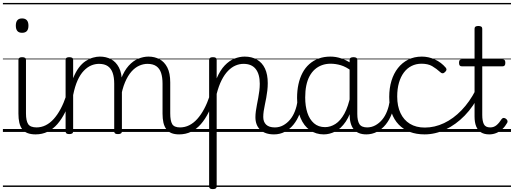

<svg xmlns="http://www.w3.org/2000/svg" viewBox="-20 -909 3541 1323"><path d="M226 17Q193 17 169.5 8Q146 -1 132.5 -19.5Q119 -38 113 -64.5Q107 -91 107 -126V-496Q107 -506 113.5 -510.5Q120 -515 132 -515Q146 -515 152.5 -510.5Q159 -506 159 -496V-128Q159 -77 174 -54Q189 -31 233 -31Q242 -31 246.5 -23.5Q251 -16 250.5 -7Q250 2 244 9.5Q238 17 226 17ZM132 -683Q110 -683 99.5 -695.5Q89 -708 89 -732Q89 -757 99.5 -769.5Q110 -782 132 -782Q154 -782 165 -769.5Q176 -757 176 -732Q176 -707 165 -695Q154 -683 132 -683ZM0 369H300V379H0ZM0 -20H300V0H0ZM0 -505H300V-500H0ZM0 -889H300V-879H0Z M225 17Q214 17 208.5 9.5Q203 2 203.5 -7Q204 -16 211 -23.5Q218 -31 231 -31Q265 -31 295 -46Q325 -61 350.5 -89.5Q376 -118 397.5 -158Q419 -198 436 -249Q439 -259 448 -259Q457 -259 463.5 -252Q470 -245 467 -235Q451 -180 428 -134Q405 -88 375.5 -54Q346 -20 308.5 -1.5Q271 17 225 17ZM300 369V379ZM300 -20V0ZM300 -505V-500ZM300 -889V-879Z M1215 17Q1183 17 1161 8Q1139 -1 1125.5 -19.5Q1112 -38 1106 -64.5Q1100 -91 1100 -126V-332Q1100 -376 1090 -406.5Q1080 -437 1057 -453Q1034 -469 996 -469Q968 -469 939.5 -456.5Q911 -444 886 -416Q861 -388 841.5 -342Q822 -296 811 -229H787Q793 -311 814.5 -366.5Q836 -422 866.5 -456Q897 -490 933 -504.5Q969 -519 1003 -519Q1045 -519 1079 -501Q1113 -483 1133 -444Q1153 -405 1153 -341V-128Q1153 -77 1166.5 -54Q1180 -31 1221 -31Q1230 -31 1234.5 -23.5Q1239 -16 1238.5 -7Q1238 2 1232.5 9.5Q1227 17 1215 17ZM457 15Q444 15 438 10.5Q432 6 432 -4V-496Q432 -506 438 -510.5Q444 -515 457 -515Q471 -515 477.5 -510.5Q484 -506 484 -496V-370Q501 -413 523 -442.5Q545 -472 570.5 -488.5Q596 -505 621 -512Q646 -519 668 -519Q711 -519 745 -501Q779 -483 799.5 -444Q820 -405 820 -341V-4Q820 6 813 10.5Q806 15 793 15Q779 15 773 10.5Q767 6 767 -4V-332Q767 -376 756.5 -406.5Q746 -437 723 -453Q700 -469 662 -469Q635 -469 608.5 -458Q582 -447 557.5 -421.5Q533 -396 514.5 -355Q496 -314 484 -254V-4Q484 6 477.5 10.5Q471 15 457 15ZM300 369H1289V379H300ZM300 -20H1289V0H300ZM300 -505H1289V-500H300ZM300 -889H1289V-879H300Z M1214 17Q1203 17 1197.5 9.5Q1192 2 1192.5 -7Q1193 -16 1200 -23.5Q1207 -31 1220 -31Q1254 -31 1284 -46Q1314 -61 1339.5 -89.5Q1365 -118 1386.5 -158Q1408 -198 1425 -249Q1428 -259 1437 -259Q1446 -259 1452.5 -252Q1459 -245 1456 -235Q1440 -180 1417 -134Q1394 -88 1364.5 -54Q1335 -20 1297.5 -1.5Q1260 17 1214 17ZM1289 369V379ZM1289 -20V0ZM1289 -505V-500ZM1289 -889V-879Z M1446 394Q1433 394 1427 389.5Q1421 385 1421 375V-496Q1421 -506 1427.5 -510.5Q1434 -515 1447 -515Q1461 -515 1467 -510.5Q1473 -506 1473 -496V-369Q1497 -425 1528.5 -458Q1560 -491 1595.5 -505Q1631 -519 1666 -519Q1715 -519 1751 -498Q1787 -477 1806 -436.5Q1825 -396 1825 -336Q1825 -310 1822 -284.5Q1819 -259 1814.5 -234.5Q1810 -210 1805 -187Q1800 -164 1797 -143Q1794 -122 1794 -103Q1794 -69 1814 -50Q1834 -31 1874 -31Q1884 -31 1888.5 -23.5Q1893 -16 1892.5 -7Q1892 2 1886 9.5Q1880 17 1868 17Q1807 17 1773.5 -14.5Q1740 -46 1740 -102Q1740 -121 1743 -143Q1746 -165 1750.5 -188Q1755 -211 1759.5 -235Q1764 -259 1767 -283.5Q1770 -308 1770 -332Q1770 -398 1742 -433.5Q1714 -469 1658 -469Q1630 -469 1603 -457.5Q1576 -446 1551.5 -421Q1527 -396 1507 -356.5Q1487 -317 1473 -262V375Q1473 385 1466.5 389.5Q1460 394 1446 394ZM1289 369H1943V379H1289ZM1289 -20H1943V0H1289ZM1289 -505H1943V-500H1289ZM1289 -889H1943V-879H1289Z M1868 17Q1857 17 1851.5 9.5Q1846 2 1846.5 -7Q1847 -16 1854 -23.5Q1861 -31 1874 -31Q1905 -31 1931.5 -45.5Q1958 -60 1978.5 -84.5Q1999 -109 2012 -142.5Q2025 -176 2031 -215Q2032 -226 2041 -229Q2050 -232 2058 -228Q2066 -224 2065 -213Q2060 -165 2044 -123.5Q2028 -82 2002.5 -50.5Q1977 -19 1943 -1Q1909 17 1868 17ZM1943 369V379ZM1943 -20V0ZM1943 -505V-500ZM1943 -889V-879Z M2211 17Q2157 17 2115.5 -12Q2074 -41 2050.5 -97Q2027 -153 2027 -234Q2027 -285 2036.5 -328.5Q2046 -372 2064.5 -407Q2083 -442 2111 -467Q2139 -492 2175.5 -505.5Q2212 -519 2257 -519Q2295 -519 2331.5 -506.5Q2368 -494 2404 -470V-419Q2364 -449 2328.5 -459.5Q2293 -470 2258 -470Q2226 -470 2198.5 -460Q2171 -450 2149.5 -431Q2128 -412 2113 -384Q2098 -356 2090.5 -319.5Q2083 -283 2083 -237Q2083 -178 2098 -132Q2113 -86 2143.5 -59.5Q2174 -33 2220 -33Q2257 -33 2291.5 -55Q2326 -77 2353 -126Q2380 -175 2396 -255L2415 -206Q2396 -120 2362.5 -71Q2329 -22 2289.5 -2.5Q2250 17 2211 17ZM2505 17Q2475 17 2453 8Q2431 -1 2417 -18.5Q2403 -36 2396 -62Q2389 -88 2389 -123V-496Q2389 -506 2395.5 -510.5Q2402 -515 2416 -515Q2429 -515 2435.5 -510.5Q2442 -506 2442 -496V-124Q2442 -77 2456.5 -54Q2471 -31 2511 -31Q2519 -31 2523.5 -23.5Q2528 -16 2527.5 -7Q2527 2 2522 9.5Q2517 17 2505 17ZM1943 369H2578V379H1943ZM1943 -20H2578V0H1943ZM1943 -505H2578V-500H1943ZM1943 -889H2578V-879H1943Z M2503 17Q2492 17 2486.5 9.5Q2481 2 2481.5 -7Q2482 -16 2489 -23.5Q2496 -31 2509 -31Q2540 -31 2566.5 -45.5Q2593 -60 2613.5 -84.5Q2634 -109 2647 -142.5Q2660 -176 2666 -215Q2667 -226 2676 -229Q2685 -232 2693 -228Q2701 -224 2700 -213Q2695 -165 2679 -123.5Q2663 -82 2637.5 -50.5Q2612 -19 2578 -1Q2544 17 2503 17ZM2578 369V379ZM2578 -20V0ZM2578 -505V-500ZM2578 -889V-879Z M2906 17Q2792 17 2727 -51Q2662 -119 2662 -241Q2662 -302 2677.5 -352.5Q2693 -403 2722 -440Q2751 -477 2792.5 -498Q2834 -519 2887 -519Q2933 -519 2977 -499Q3021 -479 3052 -442Q3057 -435 3056.5 -428.5Q3056 -422 3047 -413Q3038 -404 3030 -404Q3022 -404 3016 -410Q2986 -437 2957.5 -453.5Q2929 -470 2884 -470Q2847 -470 2816 -454.5Q2785 -439 2763 -409.5Q2741 -380 2729 -338.5Q2717 -297 2717 -244Q2717 -178 2739.5 -130Q2762 -82 2804.5 -56Q2847 -30 2907 -30Q2918 -30 2923.5 -23Q2929 -16 2929 -6.5Q2929 3 2923.5 10Q2918 17 2906 17ZM2578 369H3113V379H2578ZM2578 -20H3113V0H2578ZM2578 -505H3113V-500H2578ZM2578 -889H3113V-879H2578Z M2905 17Q2896 17 2891.5 10Q2887 3 2887 -6.5Q2887 -16 2892.5 -23Q2898 -30 2907 -30Q2975 -30 3039.5 -60.5Q3104 -91 3160 -149Q3216 -207 3257 -287Q3261 -296 3270.5 -294Q3280 -292 3286.5 -284Q3293 -276 3287 -265Q3243 -175 3182 -112.5Q3121 -50 3050 -16.5Q2979 17 2905 17ZM3113 369V379ZM3113 -20V0ZM3113 -505V-500ZM3113 -889V-879Z M3351 17Q3317 17 3294.5 3Q3272 -11 3261 -38.5Q3250 -66 3250 -106V-452H3162Q3152 -452 3147.5 -458Q3143 -464 3143 -476Q3143 -489 3147.5 -494.5Q3152 -500 3162 -500H3250V-711Q3250 -721 3256.5 -725.5Q3263 -730 3276 -730Q3289 -730 3296 -725.5Q3303 -721 3303 -711V-500H3443Q3453 -500 3457.5 -494.5Q3462 -489 3462 -476Q3462 -464 3457.5 -458Q3453 -452 3443 -452H3303V-117Q3303 -76 3314 -53.5Q3325 -31 3358 -31Q3383 -31 3401.5 -46.5Q3420 -62 3437 -89Q3444 -97 3451 -96.5Q3458 -96 3466 -91Q3474 -85 3476.5 -77.5Q3479 -70 3475 -63Q3461 -38 3442 -20Q3423 -2 3400 7.5Q3377 17 3351 17ZM3113 369H3501V379H3113ZM3113 -20H3501V0H3113ZM3113 -505H3501V-500H3113ZM3113 -889H3501V-879H3113Z"/></svg>

Font: Playwrite HR Lijeva Guides
Style: Regular
Weight: 400
Designer: Veronika Burian, José Scaglione
Foundry: TypeTogether
Version: Version 1.003